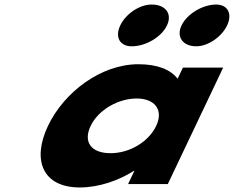

<svg xmlns="http://www.w3.org/2000/svg" viewBox="-20 -811 1031 846"><path d="M648.2 -791C594.7 -791 534.2 -750 509.9 -699C485.7 -648 507.2 -607 560.7 -607C622.4 -607 691.5 -648 715.8 -699C740 -750 709.9 -791 648.2 -791ZM932.5 -791C873.3 -791 804.2 -750 779.9 -699C755.7 -648 785.8 -607 845 -607C896 -607 956.5 -648 980.7 -699C1005 -750 983.5 -791 932.5 -791ZM191.3 -256C262.6 -406 425.6 -528 589.7 -528C673.2 -528 731.2 -505 762.6 -464L785.9 -513H963.3L719.4 0H544.4L572 -58H569.5C503.6 -16 416.3 15 331.6 15C167.5 15 120 -106 191.3 -256ZM379.3 -256C346 -186 380.4 -136 467.5 -136C551 -136 634.8 -186 668.1 -256C701.9 -327 661.9 -377 582.1 -377C501 -377 413.1 -327 379.3 -256Z"/></svg>

Font: Hussar
Style: BdSuprExtOblFive
Weight: 700
Foundry: Cannot Into Space Fonts
Version: Version 2.00